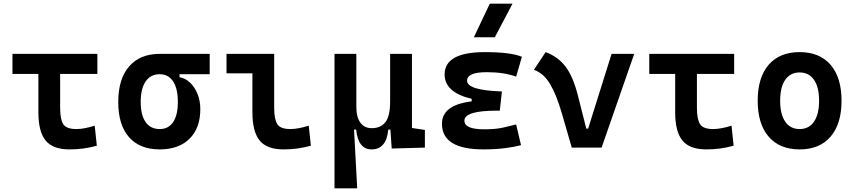

<svg xmlns="http://www.w3.org/2000/svg" viewBox="-20 -815 4728 1060"><path d="M363.3 9.8Q272 9.8 231.9 -39.1Q191.9 -87.9 191.9 -195.3V-406.7H48.8V-517.6H517.6V-406.7H312V-219.7Q312 -158.2 328.6 -130.4Q345.2 -102.5 402.3 -102.5Q422.4 -102.5 447.8 -107.2Q473.1 -111.8 502.9 -121.1L514.6 -10.7Q477.1 0 439.9 4.9Q402.8 9.8 363.3 9.8Z M861.8 9.8Q751.5 9.8 692.1 -57.9Q632.8 -125.5 632.8 -252Q632.8 -378.9 692.9 -448.2Q752.9 -517.6 861.8 -517.6H1137.7V-405.3H971.2V-388.7Q1003.9 -383.3 1029.8 -358.4Q1055.7 -333.5 1070.8 -295.7Q1085.9 -257.8 1085.9 -212.4Q1085.9 -107.9 1026.4 -49.1Q966.8 9.8 861.8 9.8ZM861.8 -102.5Q910.2 -102.5 936 -141.1Q961.9 -179.7 961.9 -252Q961.9 -325.7 935.8 -365.5Q909.7 -405.3 861.8 -405.3Q811.5 -405.3 784.2 -365.5Q756.8 -325.7 756.8 -252Q756.8 -179.7 783.9 -141.1Q811 -102.5 861.8 -102.5Z M1544.9 9.8Q1453.6 9.8 1413.6 -39.1Q1373.5 -87.9 1373.5 -195.3V-410.2H1230.5V-517.6H1493.7V-219.7Q1493.7 -158.2 1510.3 -130.4Q1526.9 -102.5 1584 -102.5Q1624 -102.5 1684.6 -121.1L1696.3 -10.7Q1657.7 0 1621.8 4.9Q1585.9 9.8 1544.9 9.8Z M2031.7 9.8Q1957 9.8 1946.3 -99.6H1934.6L1952.1 224.6H1826.7V-517.6H1947.3V-224.6Q1947.3 -168.5 1969.5 -137.9Q1991.7 -107.4 2031.7 -107.4Q2082.5 -107.4 2108.2 -141.1Q2133.8 -174.8 2133.8 -253.9V-517.6H2254.4V-108.4L2325.7 -97.7V0L2142.6 4.9L2135.3 -99.6H2123.5Q2113.3 9.8 2031.7 9.8Z M2649.4 9.8Q2419.9 9.8 2419.9 -131.8Q2419.9 -235.4 2584 -255.4V-269.5Q2434.6 -304.7 2434.6 -403.8Q2434.6 -527.3 2657.2 -527.3Q2799.3 -527.3 2861.3 -501.5L2829.6 -392.1Q2760.7 -416.5 2668 -416.5Q2558.6 -416.5 2558.6 -369.6Q2558.6 -316.4 2751 -310.1L2739.3 -204.1H2723.6Q2543.9 -204.1 2543.9 -148.9Q2543.9 -101.1 2653.3 -101.1Q2715.8 -101.1 2756.6 -110.4Q2797.4 -119.6 2829.6 -127.9L2856.4 -13.7Q2816.4 -2.9 2764.2 3.4Q2711.9 9.8 2649.4 9.8ZM2596.2 -609.4 2684.1 -794.9H2809.6L2711.9 -609.4Z M3136.7 0 3081.5 -190.4Q3051.8 -292.5 3016.8 -351.3Q2981.9 -410.2 2927.7 -429.7L2992.2 -527.3Q3060.5 -502 3102.1 -447.5Q3143.6 -393.1 3170.4 -288.1L3216.8 -105H3227.1L3356.4 -517.6H3481.4L3301.3 0Z M3878.9 9.8Q3787.6 9.8 3747.6 -39.1Q3707.5 -87.9 3707.5 -195.3V-406.7H3564.5V-517.6H4033.2V-406.7H3827.6V-219.7Q3827.6 -158.2 3844.2 -130.4Q3860.8 -102.5 3918 -102.5Q3938 -102.5 3963.4 -107.2Q3988.8 -111.8 4018.6 -121.1L4030.3 -10.7Q3992.7 0 3955.6 4.9Q3918.5 9.8 3878.9 9.8Z M4394.5 9.8Q4284.2 9.8 4223.6 -60.5Q4163.1 -130.9 4163.1 -258.8Q4163.1 -387.2 4223.6 -457.3Q4284.2 -527.3 4394.5 -527.3Q4504.9 -527.3 4565.4 -457.3Q4626 -387.2 4626 -258.8Q4626 -130.9 4565.4 -60.5Q4504.9 9.8 4394.5 9.8ZM4394.5 -102.5Q4445.8 -102.5 4473.9 -143.3Q4502 -184.1 4502 -258.8Q4502 -334 4473.9 -374.5Q4445.8 -415 4394.5 -415Q4343.3 -415 4315.2 -374.5Q4287.1 -334 4287.1 -258.8Q4287.1 -184.1 4315.2 -143.3Q4343.3 -102.5 4394.5 -102.5Z"/></svg>

Font: CaskaydiaCove NFP SemiBold
Style: Regular
Weight: 600
Designer: Aaron Bell
Foundry: Saja Typeworks
Version: Version 2111.001; VTT 6.35;Nerd Fonts 3.1.1